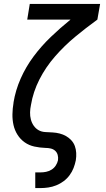

<svg xmlns="http://www.w3.org/2000/svg" viewBox="-20 -755 540 980"><path d="M160 205V125H186Q201 125 215.5 122Q230 119 243 111Q256 103 264.5 90Q273 77 276 63Q278 49 274.5 36Q271 23 261.5 14.5Q252 6 239 3Q226 0 213 0H212Q183 -1 155.5 -7Q128 -13 106 -28.5Q84 -44 69.5 -67Q55 -90 49 -116.5Q43 -143 43.5 -172Q44 -201 49 -230Q49 -231 49 -231.5Q49 -232 49 -232Q59 -294 85.5 -354Q112 -414 151.5 -467Q191 -520 239.5 -566.5Q288 -613 340 -655H119L132 -735H491L477 -655Q419 -613 363.5 -567Q308 -521 260.5 -466.5Q213 -412 181 -349Q149 -286 138 -219Q134 -200 133.5 -181.5Q133 -163 137.5 -145.5Q142 -128 152 -113.5Q162 -99 177 -90.5Q192 -82 211 -81Q230 -80 248.5 -79Q267 -78 284.5 -73.5Q302 -69 317 -60.5Q332 -52 344 -39Q356 -26 362 -9.5Q368 7 369 25.5Q370 44 367 63Q363 83 355.5 102.5Q348 122 335 139.5Q322 157 304.5 170Q287 183 267 191Q247 199 226.5 202Q206 205 186 205Z"/></svg>

Font: Iosevka Curly Slab MdObl
Style: Regular
Weight: 500
Italic angle: -9°
Monospace: yes
Designer: Belleve Invis
Foundry: Belleve Invis
Version: Version 11.0.0; ttfautohint (v1.8.3)